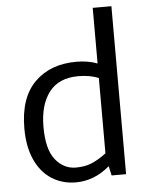

<svg xmlns="http://www.w3.org/2000/svg" viewBox="-56 -846 715 911"><g transform="rotate(-5 301.5 -391.0)"><path d="M509 -800V0H440L430 -45Q357 18 269 18Q204 18 153.5 -14.5Q103 -47 75 -109Q47 -171 47 -258Q47 -404 121.5 -478Q196 -552 320 -552Q376 -552 420 -535V-800ZM275 -52Q317 -52 349 -65Q381 -78 420 -107V-466Q378 -483 324 -483Q230 -483 184 -422.5Q138 -362 138 -258Q138 -150 177.5 -101Q217 -52 275 -52Z"/></g></svg>

Font: Martel Sans
Style: Regular
Weight: 400
Designer: Dan Reynolds and Mathieu Réguer
Foundry: Dan Reynolds and Mathieu Réguer
Version: Version 1.002; ttfautohint (v1.1) -l 5 -r 5 -G 72 -x 0 -D la